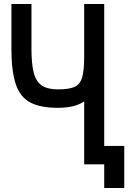

<svg xmlns="http://www.w3.org/2000/svg" viewBox="-20 -820 640 958"><path d="M500 118V0H468V-92H600V118ZM400 0V-314Q377 -298 344 -290Q311 -282 269 -282Q181 -282 130.5 -309Q80 -336 58.5 -400.5Q37 -465 37 -576V-800H137V-576Q137 -499 149 -455Q161 -411 190 -392.5Q219 -374 269 -374Q323 -374 351 -386Q379 -398 389.5 -432.5Q400 -467 400 -533V-800H500V0Z"/></svg>

Font: Victor Mono
Style: Bold
Weight: 700
Monospace: yes
Designer: Rune Bjørnerås
Version: Version 1.561;gftools[0.9.30]